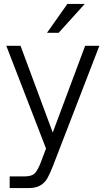

<svg xmlns="http://www.w3.org/2000/svg" viewBox="-20 -752 535 972"><path d="M29 141H104Q140 141 155 126.5Q170 112 185 74L213 0L12 -520H84L247 -81L411 -520H483L247 91Q232 129 219.5 151Q207 173 184.5 186.5Q162 200 127 200H29ZM321 -732H409L277 -586H218Z"/></svg>

Font: Aspekta 300
Style: Regular
Weight: 300
Designer: Ivo Dolenc
Version: Version 2.000